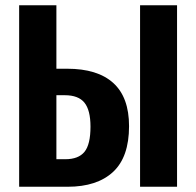

<svg xmlns="http://www.w3.org/2000/svg" viewBox="-20 -712 749 732"><path d="M472 -231Q472 -113 411 -56.5Q350 0 238 0H53V-692H195V-450H236Q352 -450 412 -395.5Q472 -341 472 -231ZM655 -692V0H514V-692ZM325 -229Q325 -292 302 -320.5Q279 -349 227 -349H195V-105H229Q279 -105 302 -133Q325 -161 325 -229Z"/></svg>

Font: Fira Sans Compressed SemiBold
Style: Regular
Weight: 600
Width: 1
Designer: bBox Type GmbH & Carrois Corporate GbR & Edenspiekermann AG
Foundry: bBox Type GmbH & Carrois Corporate GbR & Edenspiekermann AG
Version: Version 4.301